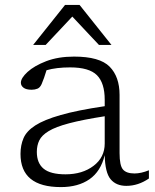

<svg xmlns="http://www.w3.org/2000/svg" viewBox="-20 -752 630 782"><path d="M494.5 5Q453 5 430.5 -22Q408 -49 406.5 -120Q390.5 -54 344.5 -22Q298.5 10 228 10Q63.5 10 63.5 -125Q63.5 -160.5 75.8 -189.2Q88 -218 123.5 -241Q159 -264 227 -283.5Q295 -303 406.5 -319.5V-345.5Q406.5 -414 374.8 -445.8Q343 -477.5 265.5 -477.5Q210 -477.5 169.5 -466Q159.5 -432.5 149.5 -409.5Q143 -395 132.5 -390.8Q122 -386.5 109 -386.5Q86.5 -386.5 75.8 -394.8Q65 -403 65 -415Q65 -434 92.2 -459Q119.5 -484 168.2 -502.8Q217 -521.5 281.5 -521.5Q386 -521.5 426.5 -480.5Q467 -439.5 467 -365.5V-128.5Q467 -78 480.8 -61.8Q494.5 -45.5 528 -45.5Q554.5 -45.5 586.5 -58.5V-25Q543 5 494.5 5ZM130 -133.5Q130 -87.5 157.8 -64.8Q185.5 -42 247 -42Q315.5 -42 361 -76.5Q406.5 -111 406.5 -167.5V-278.5Q317 -264.5 262 -250Q207 -235.5 178.5 -218.2Q150 -201 140 -180.2Q130 -159.5 130 -133.5ZM115 -569 245 -732H304L434 -569H383L274.5 -684.5L166 -569Z"/></svg>

Font: Newsreader Caption Light
Style: Regular
Weight: 300
Designer: Hugues Gentile
Foundry: Production Type
Version: Version 1.001